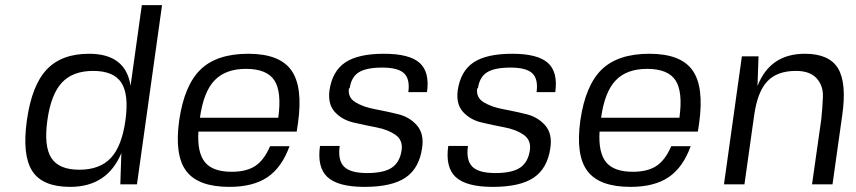

<svg xmlns="http://www.w3.org/2000/svg" viewBox="-20 -720 3342 750"><path d="M534 -700H613L515 0H450L454 -122Q399 10 254 10Q146 10 106 -52Q66 -114 85 -250Q104 -386 162 -448Q220 -510 328 -510Q471 -510 490 -385ZM221.5 -397Q179 -351 165 -250Q151 -149 180.5 -103Q210 -57 290 -57Q370 -57 413 -103Q456 -149 470 -250Q484 -351 454 -397Q424 -443 344 -443Q264 -443 221.5 -397Z M755 -206Q750 -124 780.5 -86.5Q811 -49 885 -49Q943 -49 977.5 -72Q1012 -95 1035 -149H1111Q1081 -66 1025 -28Q969 10 876 10Q754 10 707.5 -52Q661 -114 680 -250Q700 -387 763.5 -448.5Q827 -510 950 -510Q1072 -510 1118 -445.5Q1164 -381 1144 -239L1139 -206ZM1067 -260Q1081 -362 1051.5 -406.5Q1022 -451 941 -451Q861 -451 818 -406Q775 -361 761 -260Z M1346 -375H1343Q1338 -339 1368.5 -320.5Q1399 -302 1444.5 -293.5Q1490 -285 1535 -274Q1580 -263 1608.5 -230.5Q1637 -198 1629 -143Q1618 -63 1564.5 -26.5Q1511 10 1404 10Q1301 10 1259.5 -28Q1218 -66 1230 -150H1307Q1299 -94 1324 -69Q1349 -44 1414 -44Q1479 -44 1510.5 -65Q1542 -86 1549 -134Q1554 -173 1524.5 -193.5Q1495 -214 1450 -222.5Q1405 -231 1360.5 -241.5Q1316 -252 1288 -282.5Q1260 -313 1267 -367Q1278 -442 1328.5 -476Q1379 -510 1480 -510Q1579 -510 1619 -474.5Q1659 -439 1648 -360H1575Q1582 -411 1558.5 -433.5Q1535 -456 1473 -456Q1411 -456 1381.5 -437.5Q1352 -419 1346 -375Z M1847 -375H1844Q1839 -339 1869.5 -320.5Q1900 -302 1945.5 -293.5Q1991 -285 2036 -274Q2081 -263 2109.5 -230.5Q2138 -198 2130 -143Q2119 -63 2065.5 -26.5Q2012 10 1905 10Q1802 10 1760.5 -28Q1719 -66 1731 -150H1808Q1800 -94 1825 -69Q1850 -44 1915 -44Q1980 -44 2011.5 -65Q2043 -86 2050 -134Q2055 -173 2025.5 -193.5Q1996 -214 1951 -222.5Q1906 -231 1861.5 -241.5Q1817 -252 1789 -282.5Q1761 -313 1768 -367Q1779 -442 1829.5 -476Q1880 -510 1981 -510Q2080 -510 2120 -474.5Q2160 -439 2149 -360H2076Q2083 -411 2059.5 -433.5Q2036 -456 1974 -456Q1912 -456 1882.5 -437.5Q1853 -419 1847 -375Z M2322 -206Q2317 -124 2347.5 -86.5Q2378 -49 2452 -49Q2510 -49 2544.5 -72Q2579 -95 2602 -149H2678Q2648 -66 2592 -28Q2536 10 2443 10Q2321 10 2274.5 -52Q2228 -114 2247 -250Q2267 -387 2330.5 -448.5Q2394 -510 2517 -510Q2639 -510 2685 -445.5Q2731 -381 2711 -239L2706 -206ZM2634 -260Q2648 -362 2618.5 -406.5Q2589 -451 2508 -451Q2428 -451 2385 -406Q2342 -361 2328 -260Z M3124 -510Q3219 -510 3253.5 -453Q3288 -396 3270 -270L3232 0H3152L3188 -253Q3193 -300 3194.5 -342.5Q3196 -385 3170 -414Q3144 -443 3089 -443Q3016 -443 2977.5 -402.5Q2939 -362 2926 -270L2888 0H2808L2878 -500H2943L2939 -384Q2988 -510 3124 -510Z"/></svg>

Font: Fivo Sans Modern
Style: Italic
Weight: 400
Designer: Alexander Slobzheninov
Foundry: Alexander Slobzheninov
Version: 1.0